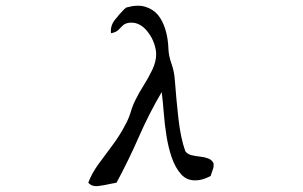

<svg xmlns="http://www.w3.org/2000/svg" viewBox="-20 -655 1040 659"><path d="M713 -94Q714 -84 712 -78Q710 -72 708 -66Q707 -63 705.5 -59Q704 -55 703 -51Q675 -36 652 -36Q621 -35 601.5 -57Q582 -79 570 -113Q558 -147 551.5 -188Q545 -229 542 -268.5Q539 -308 535 -339Q492 -266 456.5 -185Q421 -104 380 -28Q375 -27 370 -26Q365 -25 359 -24Q339 -19 317 -16.5Q295 -14 283 -28Q295 -60 317.5 -91Q340 -122 366 -156.5Q392 -191 413 -232Q423 -251 429.5 -273Q436 -295 446 -314Q456 -335 472.5 -361Q489 -387 502.5 -415Q516 -443 516 -469Q516 -485 509 -505.5Q502 -526 489 -543Q477 -560 460.5 -569.5Q444 -579 424 -577Q409 -575 401.5 -567.5Q394 -560 386 -552Q378 -544 361 -541Q358 -566 374 -586.5Q390 -607 406 -623Q411 -627 413 -629Q451 -640 478 -632Q505 -624 522 -604Q539 -583 548 -552.5Q557 -522 558 -488Q559 -463 568.5 -436.5Q578 -410 580 -381Q585 -314 592.5 -247.5Q600 -181 616 -136Q623 -126 637 -122.5Q651 -119 666.5 -117.5Q682 -116 695 -111Q708 -106 713 -94Z"/></svg>

Font: Yuji Boku
Style: Regular
Weight: 400
Designer: Kataoka Yuji
Foundry: Kinuta Font Factory
Version: Version 3.002